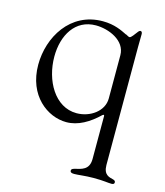

<svg xmlns="http://www.w3.org/2000/svg" viewBox="-102 -526 707 821"><g transform="rotate(15 251.5 -116.0)"><path d="M467.3 215.2C474.8 215.2 480.1 213.1 480.1 206C480.1 199.6 475.5 197.1 469.5 195.3C452.4 190.7 426.5 187.9 426.1 143.5V143.1V-378.6C426.1 -402.7 426.8 -425.4 426.8 -436.1C426.8 -443.5 424 -448.2 419 -448.2C416.2 -448.2 413 -446.7 409.1 -441.8C398.4 -428.3 387.1 -410.5 380 -410.5C376.1 -410.5 374.3 -411.9 362.2 -418.3V-417.6C338.8 -429 305.4 -446.7 252.8 -446.7C108.7 -446.7 33.4 -317.5 33.4 -196C33.4 -58.9 129.3 10.7 212.4 10.7C264.6 10.7 311.8 -17.8 354.4 -58.6C359.4 -62.1 361.5 -62.1 362.2 -56.8V134.2C361.9 182.9 327.1 187.1 299.7 193.9C288.7 196.7 284.8 199.6 284.8 206C284.8 213.1 290.8 215.9 302.6 215.9C321.7 215.9 349.8 210.9 387.8 210.9C435.7 210.9 449.2 215.2 467.3 215.2ZM90.9 -247.2C90.9 -342.3 137.8 -421.9 228.7 -421.9C284.8 -421.9 362.2 -391.3 362.2 -325.3V-134.2C362.2 -77.4 304.7 -37.6 245 -37.6C148.4 -37.6 90.9 -142 90.9 -247.2Z"/></g></svg>

Font: Margiela Serif Light
Style: Regular
Weight: 300
Designer: Andreas Faust, Stefan Endress
Version: Version 1.002;FEAKit 1.0